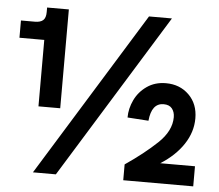

<svg xmlns="http://www.w3.org/2000/svg" viewBox="-50 -753 923 809"><g transform="rotate(5 411.0 -348.5)"><path d="M117 -560H12V-633H71Q94 -633 105.5 -643Q117 -653 117 -678V-697H209V-279H117ZM548 -697H645L215 0H118ZM689 -283Q689 -305 677.5 -319.5Q666 -334 642 -334Q591 -334 584 -259L495 -265Q495 -303 512.5 -339.5Q530 -376 564 -399.5Q598 -423 644 -423Q703 -423 741.5 -385Q780 -347 780 -286Q780 -228 745.5 -176Q711 -124 649 -85H796V0H500V-67Q578 -120 633.5 -172.5Q689 -225 689 -283Z"/></g></svg>

Font: Hanken Grotesk ExtraBold
Style: Regular
Weight: 800
Designer: Alfredo Marco Pradil
Foundry: Hanken Design Co.
Version: Version 3.014